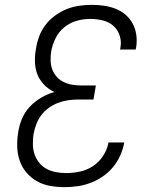

<svg xmlns="http://www.w3.org/2000/svg" viewBox="-20 -763 640 791"><path d="M247 8Q216 8 187 3Q158 -2 133 -16Q108 -30 89.5 -51.5Q71 -73 61.5 -100Q52 -127 51 -157Q50 -187 55 -218Q59 -246 70.5 -273.5Q82 -301 102.5 -323Q123 -345 149.5 -360.5Q176 -376 204 -384Q180 -395 162 -413.5Q144 -432 134.5 -455.5Q125 -479 124 -506.5Q123 -534 128 -561Q132 -587 141 -612Q150 -637 166.5 -659Q183 -681 206 -698Q229 -715 253.5 -725Q278 -735 304.5 -739Q331 -743 357 -743Q383 -743 408 -739.5Q433 -736 456 -727Q479 -718 497 -702.5Q515 -687 526.5 -666Q538 -645 541.5 -619.5Q545 -594 541 -568L539 -559H474Q475 -561 475.5 -562.5Q476 -564 476 -566Q481 -592 473 -616.5Q465 -641 446.5 -657Q428 -673 403 -679Q378 -685 352 -685Q324 -685 296.5 -677.5Q269 -670 245.5 -651Q222 -632 209 -605.5Q196 -579 191 -552Q188 -533 188.5 -514Q189 -495 195 -478Q201 -461 213 -447.5Q225 -434 240.5 -426Q256 -418 274.5 -414.5Q293 -411 312 -411H375L365 -353H302Q282 -353 261 -350Q240 -347 220 -339.5Q200 -332 181.5 -319Q163 -306 150 -288.5Q137 -271 129.5 -251Q122 -231 118 -210Q115 -189 115.5 -167.5Q116 -146 122.5 -127Q129 -108 141.5 -92.5Q154 -77 171.5 -67.5Q189 -58 210 -54Q231 -50 252 -50Q280 -50 309 -56Q338 -62 363.5 -79Q389 -96 405.5 -122Q422 -148 427 -176H492Q487 -149 475.5 -123Q464 -97 446 -75Q428 -53 404 -36.5Q380 -20 354 -10Q328 0 300.5 4Q273 8 247 8Z"/></svg>

Font: Iosevka Light Extended Oblique
Style: Regular
Weight: 300
Width: 7
Italic angle: -9°
Monospace: yes
Designer: Belleve Invis
Foundry: Belleve Invis
Version: Version 32.5.0; ttfautohint (v1.8.4)